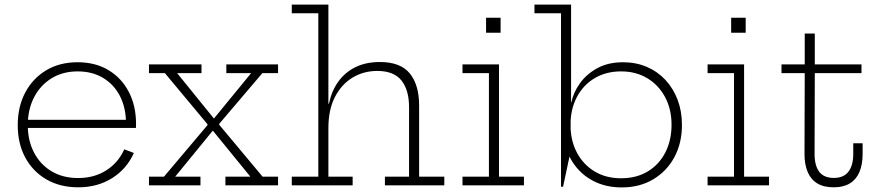

<svg xmlns="http://www.w3.org/2000/svg" viewBox="-20 -810 3832 839"><path d="M322 8.5Q242 8.5 182.5 -26.2Q123 -61 90.2 -122Q57.5 -183 57.5 -263Q57.5 -343.5 90.2 -405.5Q123 -467.5 181.8 -502.8Q240.5 -538 319 -538Q397 -538 454.2 -503.5Q511.5 -469 543 -408.2Q574.5 -347.5 574.5 -268Q574.5 -262.5 574.2 -258.2Q574 -254 574 -251H530Q530.5 -255.5 530.5 -260.5Q530.5 -265.5 530.5 -271.5Q530.5 -338 504.8 -389Q479 -440 431.5 -469Q384 -498 319 -498Q254.5 -498 205.5 -468Q156.5 -438 129 -385Q101.5 -332 101.5 -263Q101.5 -195 129 -142.8Q156.5 -90.5 205.8 -61.2Q255 -32 321.5 -32Q391.5 -32 444.2 -65.5Q497 -99 523 -157.5L565 -141.5Q534 -72 470.2 -31.8Q406.5 8.5 322 8.5ZM85 -251V-286.5H560L572.5 -251Z M1126.5 -490.5 924 -252.5 938 -288V-245L924 -281.5L1127.5 -38H1195V0H965V-38H1074L897.5 -254.5L930 -239H889.5L922.5 -254.5L745.5 -38H856V0H631V-38H696.5L900.5 -279.5L886.5 -243V-286L900.5 -250.5L700.5 -490.5H631V-528.5H860.5V-490.5H754L927 -277L894.5 -292H936L902.5 -277L1077.5 -490.5H969V-528.5H1195V-490.5Z M1415 -38H1521V0H1255V-38H1371V-752H1255V-790H1415ZM1767.5 -38V-342Q1767.5 -416 1734.5 -458Q1701.5 -500 1628.5 -500Q1569 -500 1520.8 -471Q1472.5 -442 1443.8 -386.5Q1415 -331 1415 -250.5L1404 -357H1417.5Q1429 -412.5 1458.2 -453.2Q1487.5 -494 1533.2 -516.5Q1579 -539 1640 -539Q1730.5 -539 1771 -488.8Q1811.5 -438.5 1811.5 -348.5V-38H1921.5V0H1662V-38Z M2160.5 -38H2269.5V0H2001V-38H2116.5V-490.5H2001V-528.5H2160.5ZM2104 -732.5H2167.5V-667H2104Z M2431.5 6V-752H2315.5V-790H2475.5V-329.5L2473.5 -278.5V-226L2475.5 -158.5L2440.5 6ZM2697 9Q2626 9 2570.8 -20.2Q2515.5 -49.5 2481.8 -102.2Q2448 -155 2441 -225L2473 -264.5Q2473 -196.5 2500.5 -144Q2528 -91.5 2577.8 -61.2Q2627.5 -31 2694 -31Q2761 -31 2810.5 -60.8Q2860 -90.5 2887.2 -143.5Q2914.5 -196.5 2914.5 -265Q2914.5 -333 2886.2 -385.8Q2858 -438.5 2808.5 -468.2Q2759 -498 2694 -498Q2628 -498 2578.2 -468.2Q2528.5 -438.5 2500.8 -385.8Q2473 -333 2473 -264.5L2466.5 -363.5H2477Q2485.5 -405.5 2513.8 -445.5Q2542 -485.5 2589.5 -511.8Q2637 -538 2703 -538Q2759 -538 2806.2 -517.8Q2853.5 -497.5 2887.8 -460.8Q2922 -424 2941 -374Q2960 -324 2960 -264Q2960 -184.5 2926.8 -123Q2893.5 -61.5 2834.2 -26.2Q2775 9 2697 9Z M3231.5 -38H3340.5V0H3072V-38H3187.5V-490.5H3072V-528.5H3231.5ZM3175 -732.5H3238.5V-667H3175Z M3539.5 -137.5Q3539.5 -86.5 3559.8 -59.5Q3580 -32.5 3624 -32.5Q3666.5 -32.5 3687.5 -59.8Q3708.5 -87 3708.5 -137.5V-184H3749.5V-137.5Q3749.5 -91 3735.5 -58.2Q3721.5 -25.5 3693.5 -8.5Q3665.5 8.5 3623.5 8.5Q3579 8.5 3551 -8.8Q3523 -26 3509.2 -58.8Q3495.5 -91.5 3495.5 -137.5L3496.5 -490.5H3395V-528.5H3496.5V-663.5H3540.5V-528.5H3744.5V-490.5H3540.5Z"/></svg>

Font: Hepta Slab ExtraLight Light
Style: Regular
Weight: 300
Version: Version 1.100